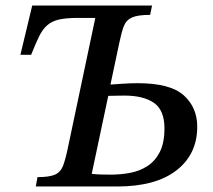

<svg xmlns="http://www.w3.org/2000/svg" viewBox="-20 -677 774 697"><path d="M405 0H110L116 -34Q159 -34 179.5 -43Q200 -52 209 -75.5Q218 -99 227 -143L326 -612H262Q220 -612 194 -606Q168 -600 151 -585Q134 -570 121.5 -544Q109 -518 93 -478H54L97 -657H532L525 -623Q480 -623 459 -613.5Q438 -604 429.5 -582Q421 -560 413 -521L381 -370Q397 -371 424.5 -373Q452 -375 480 -375Q598 -375 647 -331Q696 -287 696 -217Q696 -117 620.5 -58.5Q545 0 405 0ZM373 -329 313 -46Q327 -44 348 -43.5Q369 -43 382 -43Q418 -43 452.5 -49.5Q487 -56 515 -74Q543 -92 560 -125Q577 -158 577 -211Q577 -277 539 -303.5Q501 -330 431 -330Q416 -330 399.5 -329.5Q383 -329 373 -329Z"/></svg>

Font: STIX Two Text Medium
Style: Italic
Weight: 500
Italic angle: -12°
Designer: Ross Mills, John Hudson & Paul Hanslow, Tiro Typeworks Ltd; with prior portions MicroPress Inc. and Coen Hoffman, Elsevi
Foundry: Tiro Typeworks Ltd
Version: Version 2.13 b171